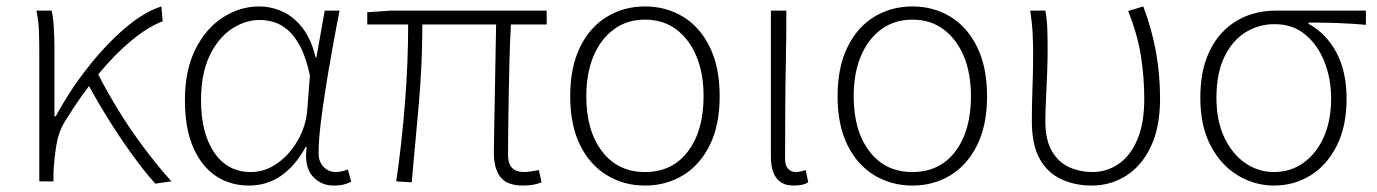

<svg xmlns="http://www.w3.org/2000/svg" viewBox="-20 -563 4273 596"><path d="M102 0V-396Q102 -428 101 -463Q100 -498 93 -530H140Q145 -512 147 -478Q149 -444 149 -410V-202H153Q197 -283 253 -354Q309 -425 368 -475.5Q427 -526 481 -543L485 -497Q440 -480 389 -438Q338 -396 286 -333.5Q234 -271 184 -190Q163 -158 155.5 -115Q148 -72 146 -25V0ZM462 7Q427 -32 388.5 -85.5Q350 -139 314 -197Q278 -255 251 -306L284 -334Q310 -282 346.5 -222.5Q383 -163 426 -105.5Q469 -48 512 0Z M753 13Q695 13 650.5 -16.5Q606 -46 580 -105Q554 -164 554 -252Q554 -345 586.5 -410Q619 -475 672 -509Q725 -543 785 -543Q821 -543 856 -527.5Q891 -512 918.5 -477Q946 -442 960 -384H962L988 -530H1034Q1023 -474 1012 -413Q1001 -352 991.5 -292.5Q982 -233 975.5 -180Q969 -127 969 -87Q969 -61 984.5 -45Q1000 -29 1023 -29Q1032 -29 1042.5 -31.5Q1053 -34 1060 -37L1070 1Q1061 6 1048 9.5Q1035 13 1016 13Q975 13 949.5 -17Q924 -47 932 -107H929Q863 13 753 13ZM759 -29Q802 -29 840 -55.5Q878 -82 904 -126.5Q930 -171 934 -224L942 -329Q930 -385 911.5 -419.5Q893 -454 871.5 -471.5Q850 -489 828 -495Q806 -501 787 -501Q740 -501 698 -472.5Q656 -444 630 -388.5Q604 -333 604 -252Q604 -150 645 -89.5Q686 -29 759 -29Z M1603 13Q1572 13 1552.5 2.5Q1533 -8 1523 -31Q1513 -54 1513 -89Q1513 -115 1514 -161.5Q1515 -208 1516 -264.5Q1517 -321 1518 -379Q1519 -437 1520 -487H1291Q1291 -365 1280 -239Q1269 -113 1258 3L1210 0Q1227 -116 1237 -242Q1247 -368 1247 -487H1120V-525L1193 -530H1677V-487H1566Q1563 -435 1561.5 -376Q1560 -317 1559 -259.5Q1558 -202 1557.5 -155.5Q1557 -109 1557 -83Q1557 -55 1569.5 -42Q1582 -29 1608 -29Q1620 -29 1653 -35L1661 3Q1649 8 1635 10.5Q1621 13 1603 13Z M1982 13Q1917 13 1864 -19Q1811 -51 1780.5 -113Q1750 -175 1750 -264Q1750 -354 1780.5 -416.5Q1811 -479 1864 -511Q1917 -543 1982 -543Q2048 -543 2100.5 -511Q2153 -479 2183.5 -416.5Q2214 -354 2214 -264Q2214 -175 2183.5 -113Q2153 -51 2100.5 -19Q2048 13 1982 13ZM1982 -29Q2067 -29 2115.5 -93Q2164 -157 2164 -264Q2164 -335 2142 -388Q2120 -441 2079.5 -471.5Q2039 -502 1982 -502Q1926 -502 1885 -471.5Q1844 -441 1822 -388Q1800 -335 1800 -264Q1800 -157 1849 -93Q1898 -29 1982 -29Z M2443 13Q2420 13 2405 3.5Q2390 -6 2381.5 -25.5Q2373 -45 2373 -76V-530H2421Q2421 -452 2419.5 -375Q2418 -298 2417.5 -221.5Q2417 -145 2417 -69Q2417 -49 2426.5 -39Q2436 -29 2450 -29Q2457 -29 2464 -30.5Q2471 -32 2481 -35L2489 3Q2481 8 2470 10.5Q2459 13 2443 13Z M2812 13Q2747 13 2694 -19Q2641 -51 2610.5 -113Q2580 -175 2580 -264Q2580 -354 2610.5 -416.5Q2641 -479 2694 -511Q2747 -543 2812 -543Q2878 -543 2930.5 -511Q2983 -479 3013.5 -416.5Q3044 -354 3044 -264Q3044 -175 3013.5 -113Q2983 -51 2930.5 -19Q2878 13 2812 13ZM2812 -29Q2897 -29 2945.5 -93Q2994 -157 2994 -264Q2994 -335 2972 -388Q2950 -441 2909.5 -471.5Q2869 -502 2812 -502Q2756 -502 2715 -471.5Q2674 -441 2652 -388Q2630 -335 2630 -264Q2630 -157 2679 -93Q2728 -29 2812 -29Z M3369 13Q3316 13 3273.5 -7Q3231 -27 3207 -70.5Q3183 -114 3183 -187Q3183 -239 3185 -291.5Q3187 -344 3187 -396Q3187 -428 3185.5 -459Q3184 -490 3178 -530H3225Q3230 -502 3231 -473Q3232 -444 3232 -410Q3232 -376 3230.5 -335.5Q3229 -295 3227 -256.5Q3225 -218 3225 -187Q3225 -127 3246 -92.5Q3267 -58 3300 -43.5Q3333 -29 3371 -29Q3415 -29 3451.5 -53.5Q3488 -78 3510 -128.5Q3532 -179 3532 -257Q3532 -323 3521.5 -389.5Q3511 -456 3482 -529L3529 -543Q3556 -471 3568.5 -401Q3581 -331 3581 -257Q3581 -167 3552 -107Q3523 -47 3475 -17Q3427 13 3369 13Z M3935 13Q3875 13 3822.5 -18.5Q3770 -50 3738 -111Q3706 -172 3706 -259Q3706 -330 3725 -381Q3744 -432 3776.5 -465Q3809 -498 3851 -514Q3893 -530 3939 -530H4220V-486Q4174 -490 4131 -491.5Q4088 -493 4042 -493V-489Q4097 -459 4128.5 -400Q4160 -341 4160 -256Q4160 -171 4129.5 -110.5Q4099 -50 4048 -18.5Q3997 13 3935 13ZM3935 -29Q3986 -29 4026 -57.5Q4066 -86 4089 -137Q4112 -188 4112 -258Q4112 -318 4091.5 -370.5Q4071 -423 4032 -455.5Q3993 -488 3937 -488Q3887 -488 3846 -462.5Q3805 -437 3780.5 -386Q3756 -335 3756 -259Q3756 -189 3780 -137.5Q3804 -86 3844.5 -57.5Q3885 -29 3935 -29Z"/></svg>

Font: Noto Sans TC ExtraLight
Style: Regular
Weight: 250
Designer: Ryoko NISHIZUKA  (kana, bopomofo & ideographs); Paul D. Hunt (Latin, Greek & Cyrillic); Sandoll Communications , Soo-you
Foundry: Adobe
Version: Version 2.004-H2;hotconv 1.0.118;makeotfexe 2.5.65603